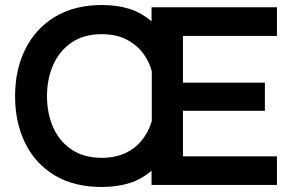

<svg xmlns="http://www.w3.org/2000/svg" viewBox="-20 -736 1162 764"><path d="M385 8Q275 8 198 -38Q121 -84 80.5 -166Q40 -248 40 -353Q40 -459 81 -541Q122 -623 199.5 -669.5Q277 -716 386 -716Q446 -716 494 -701Q542 -686 583 -651V-707H1082V-593H708V-407H1034V-295H708V-114H1082V0H583V-57Q543 -22 494 -7Q445 8 385 8ZM385 -108Q438 -108 478 -126.5Q518 -145 544.5 -178Q571 -211 584 -254V-452Q575 -489 550 -523Q525 -557 484 -578.5Q443 -600 385 -600Q313 -600 264.5 -566.5Q216 -533 191.5 -477.5Q167 -422 167 -353Q167 -286 191 -230.5Q215 -175 264 -141.5Q313 -108 385 -108Z"/></svg>

Font: Onest SemiBold
Style: Regular
Weight: 600
Designer: Dmitri Voloshin, Andrey Kudryavtsev
Foundry: Dmitri Voloshin, Andrey Kudryavtsev
Version: Version 1.000;gftools[0.9.33]